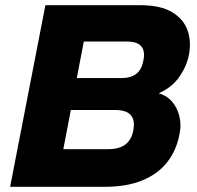

<svg xmlns="http://www.w3.org/2000/svg" viewBox="-20 -720 760 740"><path d="M19 0 155 -700H519Q599 -700 643.5 -673Q688 -646 703 -602.5Q718 -559 708 -508Q700 -466 672 -425Q644 -384 593 -361V-360Q626 -350 645.5 -325.5Q665 -301 672 -269Q679 -237 672 -204Q661 -143 626 -97Q591 -51 530.5 -25.5Q470 0 383 0ZM224 -145H395Q441 -145 464.5 -164Q488 -183 494 -219Q501 -257 484 -276.5Q467 -296 424 -296H253ZM276 -419H446Q485 -419 506 -436Q527 -453 533 -489Q540 -523 524.5 -541.5Q509 -560 467 -560H303Z"/></svg>

Font: REM
Style: Bold Italic
Weight: 700
Italic angle: -11°
Designer: Octavio Pardo
Foundry: Ashler Design
Version: Version 1.005;gftools[0.9.28]